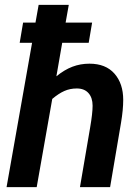

<svg xmlns="http://www.w3.org/2000/svg" viewBox="-20 -770 578 790"><path d="M487 -359Q487 -319 478 -265L433 0H309L351 -246Q361 -304 361 -335Q361 -368 344 -387Q327 -406 296 -406Q268 -406 244.5 -395.5Q221 -385 195 -363L131 0H7L112 -594H61L75 -677H126L139 -750H263L250 -677H359L345 -594H236L212 -456Q245 -483 278 -495.5Q311 -508 348 -508Q415 -508 451 -467Q487 -426 487 -359Z"/></svg>

Font: Cabin
Style: Bold Italic
Weight: 700
Italic angle: -7°
Designer: Pablo Impallari
Foundry: Pablo Impallari. http://www.impallari.com Igino Marini. http://www.ikern.com
Version: Version 2.200